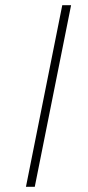

<svg xmlns="http://www.w3.org/2000/svg" viewBox="-20 -720 338 740"><path d="M220 -700H254L114 0H80Z"/></svg>

Font: Montserrat Alternates ExLight
Style: Italic
Weight: 275
Italic angle: -11.3°
Designer: Julieta Ulanovsky
Foundry: Julieta Ulanovsky
Version: Version 7.200